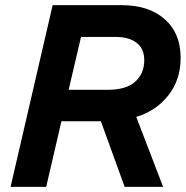

<svg xmlns="http://www.w3.org/2000/svg" viewBox="-20 -724 720 744"><path d="M21 0 184 -704H452Q557 -704 618.5 -649.5Q680 -595 680 -500Q680 -414 631.5 -353.5Q583 -293 508 -271L612 0H463L371 -254H218L159 0ZM427 -581H294L246 -376H397Q469 -376 504 -407.5Q539 -439 539 -491Q539 -535 509.5 -558Q480 -581 427 -581Z"/></svg>

Font: Prodigy Sans SemiBold
Style: Italic
Weight: 600
Italic angle: -13°
Designer: Wei Huang
Foundry: Wei Huang
Version: Version 1.003; ttfautohint (v1.8.3)